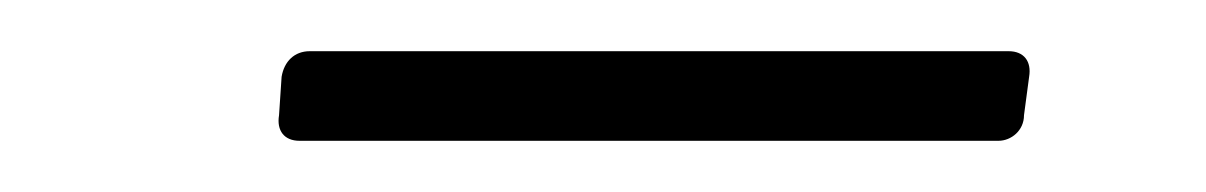

<svg xmlns="http://www.w3.org/2000/svg" viewBox="-20 -355 471 75"><path d="M97 -300H370C375 -300 380 -304 380 -310L382 -325C383 -331 380 -335 374 -335H101C95 -335 91 -331 90 -325L89 -310C88 -304 91 -300 97 -300Z"/></svg>

Font: Barlow ExtraLight
Style: Italic
Weight: 275
Italic angle: -7°
Designer: Jeremy Tribby
Foundry: Tribby Type
Version: Version 1.422;hotconv 1.0.109;makeotfexe 2.5.65596